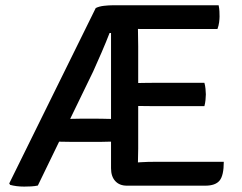

<svg xmlns="http://www.w3.org/2000/svg" viewBox="-20 -703 916 728"><path d="M343 -672.5Q356 -679 374.5 -681Q393 -683 407 -683H482.5L401 -578H395.5Q382 -543 365 -503.8Q348 -464.5 333.5 -432.5L123.5 0.5Q112 3 97.8 3.8Q83.5 4.5 71.5 4.5Q56.5 4.5 43 2.8Q29.5 1 18.5 -2L15 -7.5ZM257 -165Q245.5 -165 224.5 -165.5Q203.5 -166 193.5 -166H151.5L192.5 -252H231Q241 -252 257.5 -252.5Q274 -253 286 -253H346.5Q354.5 -253 367.2 -252.8Q380 -252.5 392.2 -252.2Q404.5 -252 411 -252H449V-166H410.5Q404.5 -166 392 -165.8Q379.5 -165.5 367 -165.2Q354.5 -165 346.5 -165ZM401 -676.5 407 -683H503V-595.5Q503 -574.5 503.5 -561.2Q504 -548 504 -527.5V-139Q504 -125.5 503.5 -113.8Q503 -102 503 -87.5V1H461Q433 1 417 -16.5Q401 -34 401 -65ZM755 -389Q758 -379 759.2 -366.2Q760.5 -353.5 760.5 -345Q760.5 -336 759.2 -323.8Q758 -311.5 755 -300.5H566Q555 -300.5 537.5 -300.8Q520 -301 501.8 -301.2Q483.5 -301.5 468 -302V-388Q483.5 -388 501.8 -388.2Q520 -388.5 537.5 -388.8Q555 -389 566 -389ZM809 -683Q811.5 -671 812 -660.2Q812.5 -649.5 812.5 -640.5Q812.5 -631.5 810.8 -618.2Q809 -605 804.5 -593H566Q555 -593 537.5 -593Q520 -593 501.8 -593.2Q483.5 -593.5 468 -594V-683ZM828.5 -89.5Q828.5 -37.5 812.5 -18.2Q796.5 1 758.5 1H468V-85Q492 -86.5 515.2 -88Q538.5 -89.5 569 -89.5Z"/></svg>

Font: Signika
Style: Regular
Weight: 400
Designer: Anna Giedry
Foundry: Anna Giedry
Version: Version 2.001